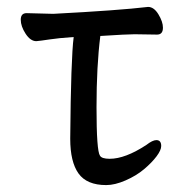

<svg xmlns="http://www.w3.org/2000/svg" viewBox="-20 -511 540 555"><path d="M287 24Q231 24 207 -9.5Q183 -43 183 -110Q185 -343 193 -404Q149 -401 123 -397Q97 -393 85 -392Q68 -392 54 -413.5Q40 -435 40 -454Q40 -473 57 -473L134 -471Q324 -481 408 -491Q425 -491 438 -469.5Q451 -448 451 -431Q451 -411 434 -411L369 -412Q348 -412 270 -407Q259 -320 259 -201Q259 -75 269 -61Q274 -52 297 -52Q342 -52 403 -92Q421 -106 432 -106Q446 -106 446 -89Q446 -77 432.5 -59Q419 -41 396.5 -22Q374 -3 343 10.5Q312 24 287 24Z"/></svg>

Font: LXGW WenKai Mono Medium
Style: Regular
Weight: 500
Monospace: yes
Designer: LXGW / Fontworks Inc.
Foundry: LXGW / Fontworks Inc.
Version: Version 1.520; June 14, 2025